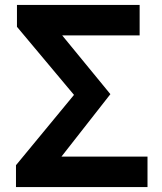

<svg xmlns="http://www.w3.org/2000/svg" viewBox="-20 -761 660 781"><path d="M45 0H580V-124H230L429 -378L233 -617H548V-741H49V-652L281 -375L45 -89Z"/></svg>

Font: Noto Sans HK
Style: Bold
Weight: 700
Designer: Ryoko NISHIZUKA 西塚涼子 (kana, bopomofo & ideographs); Paul D. Hunt (Latin, Greek & Cyrillic); Sandoll Communications 산돌커뮤니
Foundry: Adobe
Version: Version 2.002;hotconv 1.0.116;makeotfexe 2.5.65601